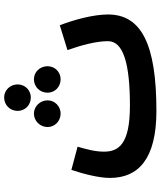

<svg xmlns="http://www.w3.org/2000/svg" viewBox="56 -811 776 928"><g transform="rotate(-90 444.0 -347.0)"><path d="M437 -586C472 -586 500 -614 500 -650C500 -686 472 -715 437 -715C400 -715 372 -686 372 -650C372 -614 400 -586 437 -586ZM359 -442C394 -442 423 -470 423 -505C423 -541 394 -571 359 -571C323 -571 294 -541 294 -505C294 -470 323 -442 359 -442ZM525 -442C560 -442 588 -470 588 -505C588 -542 560 -571 525 -571C488 -571 460 -542 460 -505C460 -470 488 -442 525 -442ZM372 21C695 21 838 -52 838 -213C838 -285 812 -378 786 -446L666 -409C691 -338 709 -268 709 -213C709 -139 601 -107 397 -107C210 -107 175 -162 175 -233C175 -277 188 -322 199 -360L87 -390C70 -340 48 -260 48 -204C48 -66 140 21 372 21Z"/></g></svg>

Font: Noto Sans Arabic UI XCn
Style: Bold
Weight: 700
Width: 2
Designer: Monotype Design Team, Nadine Chahine and Nizar Qandah
Foundry: Monotype Imaging Inc.
Version: Version 2.010